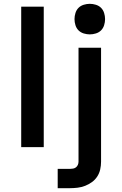

<svg xmlns="http://www.w3.org/2000/svg" viewBox="-20 -770 640 1005"><path d="M91 0V-735H209V0ZM282 215V114H346Q354 114 362.5 112.5Q371 111 377.5 106Q384 101 387.5 93Q391 85 391 76V-520H509V76Q509 97 504.5 117Q500 137 489 154Q478 171 461.5 183Q445 195 426 202.5Q407 210 386.5 212.5Q366 215 346 215ZM450 -590Q434 -590 418 -595Q402 -600 391 -611Q380 -622 375 -638Q370 -654 370 -670Q370 -686 375 -702Q380 -718 391 -729Q402 -740 418 -745Q434 -750 450 -750Q466 -750 482 -745Q498 -740 509 -729Q520 -718 525 -702Q530 -686 530 -670Q530 -654 525 -638Q520 -622 509 -611Q498 -600 482 -595Q466 -590 450 -590Z"/></svg>

Font: Iosevka Aile
Style: Bold
Weight: 700
Designer: Belleve Invis
Foundry: Belleve Invis
Version: Version 28.0.1; ttfautohint (v1.8.4)